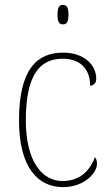

<svg xmlns="http://www.w3.org/2000/svg" viewBox="-20 -758 451 788"><path d="M238 -658C253 -658 261 -666 261 -698C261 -729 253 -738 238 -738C224 -738 216 -729 216 -698C216 -666 224 -658 238 -658ZM238 10C328 10 378 -50 378 -85C378 -98 375 -106 370 -113C350 -62 313 -16 238 -15C152 -14 86 -97 86 -264C86 -456 147 -517 237 -517C315 -517 350 -469 350 -406C363 -407 375 -416 375 -434C375 -492 325 -542 239 -542C133 -542 58 -476 58 -263C58 -70 137 10 238 10Z"/></svg>

Font: Noto Serif SemiCondensed Thin
Style: Regular
Weight: 100
Width: 4
Designer: Monotype Design Team
Foundry: Monotype Imaging Inc.
Version: Version 2.015